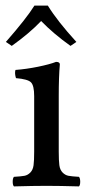

<svg xmlns="http://www.w3.org/2000/svg" viewBox="-20 -664 320 686"><path d="M189.9 -320.8V-122.1Q189.9 -89.8 192.1 -73.5Q194.3 -57.1 203.6 -47.6Q212.9 -38.1 224.6 -35.9Q236.3 -33.7 262.2 -32.2Q266.6 -26.9 266.6 -14.6Q266.6 -2.4 262.2 2Q191.9 0 146 0Q100.1 0 29.8 2Q25.4 -2.4 25.4 -14.9Q25.4 -27.3 29.8 -32.2Q55.7 -33.7 67.4 -35.9Q79.1 -38.1 88.4 -47.6Q97.7 -57.1 99.9 -73.5Q102.1 -89.8 102.1 -122.1V-320.8Q102.1 -358.4 90.6 -369.9Q79.1 -381.3 37.1 -384.8Q31.7 -401.4 35.2 -414.1Q73.7 -417 115.7 -425.5Q157.7 -434.1 180.2 -442.9Q193.8 -442.9 193.8 -434.1Q189.9 -389.6 189.9 -320.8ZM22 -500 1 -514.2Q74.2 -597.7 103 -644H150.9Q185.1 -588.4 252.9 -514.2L231.9 -500Q170.9 -543.5 127 -588.9Q85 -544.9 22 -500Z"/></svg>

Font: Common Serif News
Style: Regular
Weight: 450
Designer: Philipp H. Poll, Khaled Hosny
Foundry: Stefan Peev, Context Ltd.
Version: Version 1.026